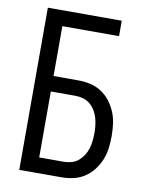

<svg xmlns="http://www.w3.org/2000/svg" viewBox="-83 -796 666 857"><g transform="rotate(10 250.0 -367.5)"><path d="M64 0V-735H399V-665H142V-439H254Q282 -439 309 -433Q336 -427 359 -412Q382 -397 399 -375Q416 -353 426.5 -327.5Q437 -302 440.5 -274.5Q444 -247 444 -220Q444 -192 440.5 -164.5Q437 -137 426.5 -111.5Q416 -86 399 -64Q382 -42 359 -27Q336 -12 309 -6Q282 0 254 0ZM254 -70Q272 -70 289 -75Q306 -80 319.5 -91.5Q333 -103 342.5 -118Q352 -133 357 -150Q362 -167 364 -184.5Q366 -202 366 -220Q366 -237 364 -254.5Q362 -272 357 -289Q352 -306 342.5 -321.5Q333 -337 319.5 -348Q306 -359 289 -364Q272 -369 254 -369H142V-70Z"/></g></svg>

Font: Iosevka srxl
Style: Regular
Weight: 400
Monospace: yes
Designer: Belleve Invis
Foundry: Belleve Invis
Version: Version 33.0.1; ttfautohint (v1.8.3)